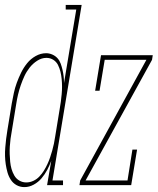

<svg xmlns="http://www.w3.org/2000/svg" viewBox="-24 -755 644 783"><path d="M75 8Q58 8 43.5 0Q29 -8 20 -22Q11 -36 6.5 -52Q2 -68 -0.5 -84.5Q-3 -101 -3.5 -118.5Q-4 -136 -2.5 -153.5Q-1 -171 1 -188.5Q3 -206 6 -223L24 -333Q28 -355 32.5 -376Q37 -397 44.5 -417.5Q52 -438 62 -458.5Q72 -479 86.5 -497Q101 -515 121.5 -526.5Q142 -538 164 -538Q177 -538 189.5 -532.5Q202 -527 210.5 -517.5Q219 -508 223.5 -495.5Q228 -483 231 -470Q234 -457 235.5 -443.5Q237 -430 237 -416L287 -716H244V-735H309L190 -19H233V0H168L185 -99Q178 -80 168.5 -62Q159 -44 145.5 -28Q132 -12 113.5 -2Q95 8 76 8Q76 8 75.5 8Q75 8 75 8ZM83 -11Q98 -11 112 -17.5Q126 -24 136.5 -35Q147 -46 155 -59Q163 -72 169.5 -86Q176 -100 180.5 -113.5Q185 -127 189 -141Q193 -155 196 -169.5Q199 -184 201 -198L219 -308Q222 -324 224 -339.5Q226 -355 227.5 -370.5Q229 -386 229 -401.5Q229 -417 227.5 -432.5Q226 -448 222.5 -462.5Q219 -477 212.5 -490Q206 -503 193.5 -511Q181 -519 165 -519Q146 -519 128 -507.5Q110 -496 97 -479.5Q84 -463 75.5 -444.5Q67 -426 60.5 -407Q54 -388 49.5 -369Q45 -350 42 -330L24 -220Q21 -205 19 -189Q17 -173 16 -157.5Q15 -142 15.5 -126.5Q16 -111 17.5 -95.5Q19 -80 23 -66Q27 -52 34.5 -39Q42 -26 55 -18.5Q68 -11 83 -11ZM300 0 303 -19 573 -511H403L382 -385H364L388 -530H599L596 -511L325 -19H496L516 -145H535L511 0Z"/></svg>

Font: Iosevka Slab ThExObl
Style: Regular
Weight: 100
Width: 7
Italic angle: -9°
Monospace: yes
Designer: Belleve Invis
Foundry: Belleve Invis
Version: Version 11.1.1; ttfautohint (v1.8.3)